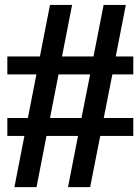

<svg xmlns="http://www.w3.org/2000/svg" viewBox="-20 -748 561 780"><path d="M38.6 12.2 79.1 -195.8H9.8V-268.6H93.3L127.9 -445.8H9.8V-518.6H142.1L183.1 -728H272.9L231.9 -518.6H359.9L400.9 -728H491.2L450.2 -518.6H521.5V-445.8H436.5L401.4 -268.6H521.5V-195.8H387.2L346.2 12.2H256.3L296.9 -195.8H168.9L128.4 12.2ZM183.1 -268.6H311L346.2 -445.8H217.8Z"/></svg>

Font: Arian AMU Serif
Style: Bold Italic
Weight: 700
Italic angle: -15°
Designer: Ruben Hakobyan (Tarumian)
Foundry: Ruben Hakobyan (Tarumian)
Version: Version 1.002